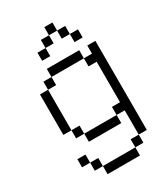

<svg xmlns="http://www.w3.org/2000/svg" viewBox="-266 -1051 1199 1369"><g transform="rotate(-30 333.5 -366.5)"><path d="M600 66.7H533.3V-133.3H466.7V-200H533.3V-533.3H466.7V-600H533.3V-666.7H600ZM266.7 -800V-733.3H200V-800ZM266.7 -866.7H333.3V-800H266.7ZM533.3 66.7V133.3H466.7V66.7ZM533.3 -800V-733.3H466.7V-800ZM200 -133.3H133.3V-200H200ZM200 -66.7V-133.3H466.7V-66.7ZM200 66.7V133.3H133.3V66.7ZM200 133.3H466.7V200H200ZM200 -600V-666.7H466.7V-600ZM200 -533.3H133.3V-600H200ZM466.7 -800H400V-866.7H466.7ZM133.3 0V66.7H66.7V0ZM133.3 -200H66.7V-533.3H133.3ZM400 -933.3V-866.7H333.3V-933.3Z"/></g></svg>

Font: Galmuri14 Regular
Style: Regular
Weight: 400
Designer: Lee Minseo (quiple)
Version: Version 2.399;hotconv 1.1.1;makeotfexe 2.6.0 DEVELOPMENT